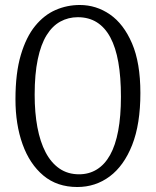

<svg xmlns="http://www.w3.org/2000/svg" viewBox="-20 -737 625 770"><path d="M290 13Q209 13 154 -33Q99 -79 70.5 -158.5Q42 -238 42 -339Q42 -444 63.5 -516.5Q85 -589 121 -633Q157 -677 203 -697Q249 -717 300 -717Q366 -717 421 -679Q476 -641 509.5 -563Q543 -485 543 -364Q543 -239 510 -155.5Q477 -72 420 -29.5Q363 13 290 13ZM297 -38Q337 -38 368.5 -57.5Q400 -77 421.5 -115.5Q443 -154 454 -212.5Q465 -271 465 -349Q465 -428 454.5 -487.5Q444 -547 422.5 -587Q401 -627 368.5 -647.5Q336 -668 292 -668Q254 -668 222 -650.5Q190 -633 167 -596Q144 -559 131.5 -499.5Q119 -440 119 -357Q119 -285 130 -226.5Q141 -168 163 -126Q185 -84 218.5 -61Q252 -38 297 -38Z"/></svg>

Font: Literata 18pt Light
Style: Regular
Weight: 300
Designer: Latin by Veronika Burian and Jose Scaglione. Greek by Irene Vlachou. Cyrillic by Vera Evstafieva.
Foundry: TypeTogether
Version: Version 3.103;gftools[0.9.29]